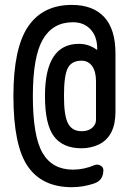

<svg xmlns="http://www.w3.org/2000/svg" viewBox="-20 -655 540 790"><path d="M375 -164.1V-320.3Q375 -361.3 358.9 -383.3Q342.8 -405.3 315.4 -405.3Q275.4 -405.3 259.3 -375.5Q243.2 -345.7 243.2 -259.8Q243.2 -177.7 260.3 -146.5Q277.3 -115.2 315.4 -115.2Q354.5 -115.2 370.1 -142.6Q375 -150.4 375 -164.1ZM275.4 115.2Q153.3 115.2 94.2 29.3Q35.2 -56.6 35.2 -259.8Q35.2 -457 95.7 -545.9Q156.2 -634.8 275.4 -634.8Q362.3 -634.8 408.7 -585Q455.1 -535.2 455.1 -434.6V-195.3Q455.1 -93.8 386.7 -60.5Q353.5 -44.9 315.4 -44.9Q239.3 -44.9 202.1 -93.8Q165 -142.6 165 -259.8Q165 -474.6 304.7 -474.6Q344.7 -474.6 377 -451.2Q377.9 -451.2 377.9 -450.7Q377.9 -450.2 378.9 -450.2Q379.9 -450.2 379.9 -451.2V-455.1Q379.9 -504.9 352.5 -534.2Q325.2 -563.5 280.3 -563.5Q197.3 -563.5 156.2 -492.7Q115.2 -421.9 115.2 -259.8Q115.2 -93.8 155.3 -25.4Q195.3 43 280.3 43Q325.2 43 369.1 24.4Q380.9 19.5 393.1 25.9Q405.3 32.2 405.3 44.9Q405.3 86.9 368.2 99.6Q323.2 115.2 275.4 115.2Z"/></svg>

Font: Rounded-X Mgen+ 1m regular
Style: Regular
Weight: 400
Designer: [Source Han Sans]
Ryoko NISHIZUKA  (kana & ideographs); Paul D. Hunt (Latin, Greek & Cyrillic); Wenlong ZHANG  (bopomofo
Version: Version 1.059.20150602